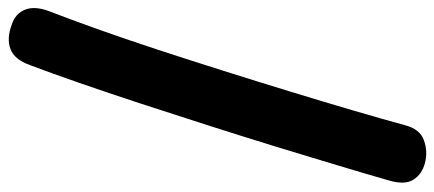

<svg xmlns="http://www.w3.org/2000/svg" viewBox="-310 -580 1038 459"><g transform="rotate(-90 209.5 -351.0)"><path d="M283 -799.2Q296.2 -836 321.3 -845.5Q346.3 -855 380.2 -842.2Q406.6 -833.6 415.7 -809.7Q424.8 -785.9 410.6 -750.1Q392.7 -703.9 369.2 -638.2Q345.8 -572.6 320.3 -495.2Q294.9 -417.9 269.1 -335.9Q243.2 -253.9 218.9 -174.5Q194.6 -95.1 174.1 -25.2Q153.7 44.7 139.2 97.6Q130.1 133.3 103.2 142.9Q76.3 152.6 48.7 145.4Q21.6 138.1 8.8 117.5Q-3.9 96.9 6.8 60.3Q21.2 9.8 42.1 -59.7Q62.9 -129.2 87.2 -208.6Q111.6 -288 138.2 -371.2Q164.8 -454.3 190.7 -533.6Q216.7 -612.9 240.5 -681.4Q264.3 -749.9 283 -799.2Z"/></g></svg>

Font: Playpen Sans Hebrew
Style: Regular
Weight: 400
Designer: Tom Grace, Laura Meseguer, Veronika Burian, José Scaglione
Foundry: TypeTogether
Version: Version 2.000